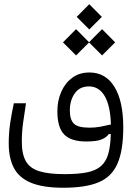

<svg xmlns="http://www.w3.org/2000/svg" viewBox="-20 -675 626 902"><path d="M277.8 207Q181.2 207 125 183.3Q68.8 159.7 44.9 113.3Q21 66.9 21 -1.5Q21 -52.2 28.3 -99.6Q35.6 -147 44.9 -189.9H102.1Q95.2 -144.5 88.9 -100.8Q82.5 -57.1 82.5 -9.8Q82.5 49.3 101.6 82.5Q120.6 115.7 164.6 129.4Q208.5 143.1 283.7 143.1Q346.2 143.1 387.5 135Q428.7 127 453.6 106Q478 85 488.5 48.3Q499 11.7 500.5 -45.4L490.7 -44.9Q480 -29.3 457 -19.8Q434.1 -10.3 384.8 -10.3Q314 -10.3 281.7 -43Q249.5 -75.7 249.5 -152.3Q249.5 -201.7 267.6 -243.2Q285.6 -284.7 319.3 -309.6Q353 -334.5 400.4 -334.5Q476.1 -334.5 517.6 -267.1Q559.1 -199.7 559.1 -77.1Q559.1 32.2 531.7 94.2Q504.4 156.2 442.9 181.6Q381.3 207 277.8 207ZM501 -90.3Q498.5 -178.2 471.9 -223.6Q445.3 -269 397.9 -269Q354 -269 331.1 -236.1Q308.1 -203.1 308.1 -156.7Q308.1 -112.3 327.4 -93.8Q346.7 -75.2 400.9 -75.2Q426.8 -75.2 451.9 -79.8Q477.1 -84.5 501 -90.3ZM459.5 -414.6 398.4 -475.6 337.4 -414.6 275.9 -476.1 337.4 -538.1 398.4 -476.6 459.5 -538.1 521 -476.1ZM399.4 -536.6 340.3 -595.7 399.4 -655.3 458.5 -595.7Z"/></svg>

Font: Cascadia Mono PL Light
Style: Regular
Weight: 300
Monospace: yes
Designer: Aaron Bell
Foundry: Saja Typeworks
Version: Version 2404.023; ttfautohint (v1.8.4)